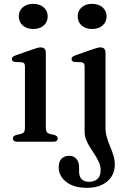

<svg xmlns="http://www.w3.org/2000/svg" viewBox="-20 -716 643 970"><path d="M211.5 -450.5V-69Q211.5 -55.5 216.5 -48.8Q221.5 -42 231.5 -39.5L254 -34.5Q263 -32 267.2 -27.5Q271.5 -23 271.5 -16.5Q271.5 -9 266 -4.5Q260.5 0 248.5 0H67.5Q56 0 50.5 -4.5Q45 -9 45 -16.5Q45 -23 49.2 -27.2Q53.5 -31.5 62 -34L86 -39.5Q96 -42 101 -48.8Q106 -55.5 106 -69V-379Q106 -390.5 102.2 -395.5Q98.5 -400.5 89.5 -401.5L56 -403Q47 -404.5 43.5 -408Q40 -411.5 40 -417.5Q40 -424 44.2 -428.2Q48.5 -432.5 59.5 -436.5L142.5 -465.5Q158.5 -471.5 168.5 -474Q178.5 -476.5 185 -476.5Q198.5 -476.5 205 -469.5Q211.5 -462.5 211.5 -450.5ZM147.5 -569.5Q115 -569.5 95 -587.2Q75 -605 75 -633.5Q75 -661.5 95 -679Q115 -696.5 147.5 -696.5Q180.5 -696.5 200.8 -678.8Q221 -661 221 -633.5Q221 -605 200.8 -587.2Q180.5 -569.5 147.5 -569.5ZM513 -71Q513 -45.5 520 -22Q527 1.5 536.5 24Q546 46.5 553 69Q560 91.5 560 115Q560 168 521.8 200.5Q483.5 233 419 233Q372.5 233 341 218.8Q309.5 204.5 293 181Q276.5 157.5 276.5 129.5Q276.5 100.5 290.8 85.8Q305 71 329.5 71Q352 71 365.8 86.8Q379.5 102.5 379.5 128.5V151Q379.5 176 392.5 189.2Q405.5 202.5 430.5 202.5Q458.5 202 473.5 187Q488.5 172 488.5 143.5Q488.5 123.5 480.2 104.8Q472 86 460 67.2Q448 48.5 435.8 29.8Q423.5 11 415.5 -9Q407.5 -29 407.5 -50V-379Q407.5 -390.5 403.8 -395.5Q400 -400.5 391 -401.5L357.5 -403Q348.5 -404.5 345 -408Q341.5 -411.5 341.5 -417.5Q341.5 -424 345.8 -428.2Q350 -432.5 361 -436.5L444 -465.5Q460.5 -471.5 470.2 -474Q480 -476.5 487 -476.5Q500 -476.5 506.5 -469.5Q513 -462.5 513 -450.5ZM445 -569.5Q412.5 -569.5 392.5 -587.2Q372.5 -605 372.5 -633.5Q372.5 -661.5 392.5 -679Q412.5 -696.5 445 -696.5Q478 -696.5 498.2 -678.8Q518.5 -661 518.5 -633.5Q518.5 -605 498.2 -587.2Q478 -569.5 445 -569.5Z"/></svg>

Font: Fraunces 12pt
Style: Regular
Weight: 400
Version: Version 1.000;[b76b70a41]